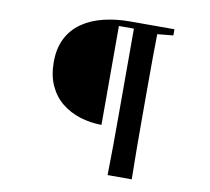

<svg xmlns="http://www.w3.org/2000/svg" viewBox="-91 -846 1183 1081"><g transform="rotate(10 500.0 -306.0)"><path d="M508.9 -141.8Q444.5 -142.5 385.8 -160.7Q327.1 -179 281.3 -215.8Q235.5 -252.6 209.2 -309.7Q182.9 -366.8 182.9 -444.3Q182.9 -522.5 211.6 -579.1Q240.3 -635.7 292 -672Q343.8 -708.4 414.3 -725.9Q484.9 -743.5 567.5 -743.5H662.5V-707.3H508.9ZM591.9 130.4Q593.9 45.2 594.3 -42.2Q594.7 -129.6 594.7 -218.2V-743.5H730Q728.3 -658.3 727.8 -570.4Q727.3 -482.5 727.3 -393.5V-219.2Q727.3 -132.1 727.8 -44.1Q728.3 43.8 730 130.4ZM660.4 -694.3V-743.5H820.1V-708.1L674.5 -694.3Z"/></g></svg>

Font: Noto Serif JP
Style: Regular
Weight: 200
Designer: Ryoko NISHIZUKA 西塚涼子 (kana & ideographs); Frank Grießhammer (Latin, Greek & Cyrillic); Wenlong ZHANG 张文龙 (bopomofo); San
Foundry: Adobe
Version: Version 2.001;hotconv 1.1.0;makeotfexe 2.6.0